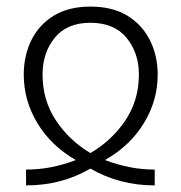

<svg xmlns="http://www.w3.org/2000/svg" viewBox="-20 -562 550 582"><path d="M59 0V-48Q98 -48 134 -55Q170 -62 208 -76V-78Q135 -120 93.5 -188.5Q52 -257 52 -336Q52 -393 75 -440Q98 -487 143 -514.5Q188 -542 254 -542Q321 -542 366 -514.5Q411 -487 434.5 -440Q458 -393 458 -336Q458 -257 416 -188.5Q374 -120 300 -78V-76Q338 -62 374.5 -55Q411 -48 449 -48V0Q342 0 254 -51Q167 0 59 0ZM254 -98Q319 -136 360 -197Q401 -258 401 -336Q401 -402 363.5 -447.5Q326 -493 254 -493Q183 -493 146 -447.5Q109 -402 109 -336Q109 -258 149.5 -197Q190 -136 254 -98Z"/></svg>

Font: Noto Sans Georgian SemiCondensed Light
Style: Regular
Weight: 300
Width: 4
Designer: Monotype Design Team, Akaki Razmadze
Foundry: Google LLC
Version: Version 2.005; ttfautohint (v1.8.4.7-5d5b)